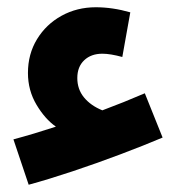

<svg xmlns="http://www.w3.org/2000/svg" viewBox="-20 -453 502 529"><path d="M59 56 17 -69Q73 -84 134 -104Q104 -125 80.5 -164.5Q57 -204 57 -252Q57 -304 82 -345Q107 -386 149.5 -409.5Q192 -433 244 -433Q290 -433 339 -419L317 -296Q284 -305 262 -305Q231 -305 212 -287Q193 -269 193 -238Q193 -207 211.5 -184.5Q230 -162 262 -149Q321 -171 379 -196L428 -74Q376 -52 311 -27.5Q246 -3 180 19Q114 41 59 56Z"/></svg>

Font: Noto Sans Arabic SemCond
Style: Bold
Weight: 700
Width: 4
Designer: Monotype Design Team, Nadine Chahine, Nizar Qandah and Khaled Hosny
Foundry: Monotype Imaging Inc.
Version: Version 2.012; ttfautohint (v1.8.4.7-5d5b)